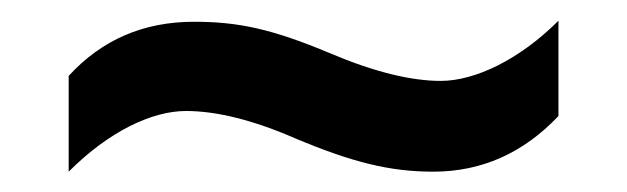

<svg xmlns="http://www.w3.org/2000/svg" viewBox="-20 -446 611 187"><path d="M161.1 -337.9C190.9 -337.9 226.6 -329.1 268.1 -311C322.8 -288.1 359.4 -278.8 401.9 -278.8C449.2 -278.8 489.7 -296.9 523.9 -333V-425.8C486.3 -388.2 442.9 -367.2 409.2 -367.2C380.4 -367.2 344.2 -376 301.8 -394C244.6 -418 211.9 -424.8 168.9 -424.8C119.6 -424.8 79.1 -407.2 46.9 -372.1V-278.8C86.4 -318.4 128.4 -337.9 161.1 -337.9Z"/></svg>

Font: Open Sans 600
Style: Regular
Weight: 600
Foundry: Ascender Corporation
Version: Version 1.100;PS 001.100;hotconv 1.0.88;makeotf.lib2.5.64775